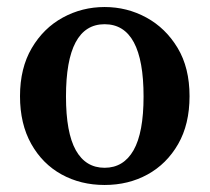

<svg xmlns="http://www.w3.org/2000/svg" viewBox="-20 -513 597 547"><path d="M278 14Q210 14 155.5 -16Q101 -46 69 -103Q37 -160 37 -239Q37 -319 70.5 -376Q104 -433 159 -463Q214 -493 278 -493Q342 -493 397 -463Q452 -433 486 -376.5Q520 -320 520 -239Q520 -159 487.5 -102.5Q455 -46 400.5 -16Q346 14 278 14ZM278 -35Q332 -35 360.5 -85Q389 -135 389 -238Q389 -444 278 -444Q168 -444 168 -238Q168 -135 196 -85Q224 -35 278 -35Z"/></svg>

Font: Source Serif Pro SemiBold
Style: Regular
Weight: 600
Designer: Frank Grießhammer
Foundry: Adobe Systems Incorporated
Version: Version 3.001;hotconv 1.0.111;makeotfexe 2.5.65597